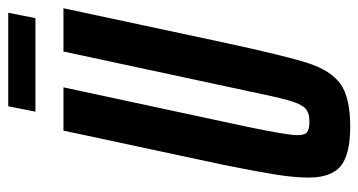

<svg xmlns="http://www.w3.org/2000/svg" viewBox="-222 -640 870 466"><g transform="rotate(-90 213.0 -407.0)"><path d="M15 -93Q15 -127 22.5 -174Q30 -221 46 -300L129 -688H234L140 -250Q118 -146 118 -120Q118 -102 125.5 -96.5Q133 -91 151 -91Q173 -91 183.5 -101.5Q194 -112 202.5 -142Q211 -172 227 -250L321 -688H426L343 -300Q311 -151 293 -95Q275 -39 242 -15.5Q209 8 139 8Q71 8 43 -15Q15 -38 15 -93ZM175 -756 188 -822H415L402 -756Z"/></g></svg>

Font: Saira Ultra Condensed
Style: Bold Italic
Weight: 700
Width: 1
Italic angle: -12°
Designer: Hector Gatti with collaboration of the Omnibus-Type team
Foundry: Omnibus-Type
Version: Version 1.001; ttfautohint (v1.8)